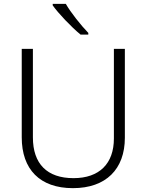

<svg xmlns="http://www.w3.org/2000/svg" viewBox="-20 -968 762 998"><path d="M322 -948H254V-940C283 -899 350 -828 399 -788H439V-797C401 -836 347 -904 322 -948ZM629 -252V-714H572V-248C572 -118 497 -42 362 -42C225 -42 151 -116 151 -254V-714H93V-254C93 -88 187 10 359 10C531 10 629 -89 629 -252Z"/></svg>

Font: Noto Sans Ethiopic Light
Style: Regular
Weight: 300
Designer: Monotype Design Team
Foundry: Monotype Imaging Inc.
Version: Version 2.102